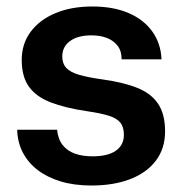

<svg xmlns="http://www.w3.org/2000/svg" viewBox="-20 -562 565 592"><path d="M262 10Q209 10 167.5 -2.5Q126 -15 96.5 -37.5Q67 -60 50.5 -91.5Q34 -123 33 -162H156Q159 -133 173 -115Q187 -97 210.5 -88.5Q234 -80 265 -80Q313 -80 337.5 -97.5Q362 -115 362 -146Q362 -171 350.5 -184.5Q339 -198 314.5 -205.5Q290 -213 249 -219Q181 -229 136 -246.5Q91 -264 69 -295Q47 -326 47 -377Q47 -427 74.5 -464Q102 -501 151 -521.5Q200 -542 265 -542Q329 -542 376 -522Q423 -502 449.5 -465Q476 -428 478 -379H355Q355 -405 342.5 -421Q330 -437 309.5 -445Q289 -453 262 -453Q220 -453 196 -435.5Q172 -418 172 -388Q172 -366 184.5 -352.5Q197 -339 225 -331Q253 -323 297 -317Q361 -308 403.5 -291Q446 -274 467.5 -242Q489 -210 489 -157Q489 -104 460.5 -66.5Q432 -29 381 -9.5Q330 10 262 10Z"/></svg>

Font: Mona Sans ExtraLight SemiBold
Style: Regular
Weight: 600
Version: Version 2.000